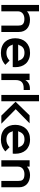

<svg xmlns="http://www.w3.org/2000/svg" viewBox="1676 -2556 890 4282"><g transform="rotate(90 2121.0 -415.0)"><path d="M693 -391V0H551V-377Q551 -406 545.5 -431Q540 -456 523.5 -474.5Q507 -493 477.5 -503.5Q448 -514 400 -514Q364 -514 333 -504Q302 -494 279.5 -475.5Q257 -457 244.5 -429Q232 -401 232 -365V0H90V-840H232V-573H234Q249 -588 270 -600.5Q291 -613 315.5 -621.5Q340 -630 366 -634.5Q392 -639 417 -639Q484 -639 536 -621Q588 -603 622.5 -570Q657 -537 675 -491.5Q693 -446 693 -391Z M1478 -310Q1478 -299 1477.5 -284Q1477 -269 1475 -254H969L983 -240Q998 -179 1043 -146Q1088 -113 1163 -113Q1210 -113 1250 -129.5Q1290 -146 1332 -183L1426 -89Q1365 -35 1300.5 -12.5Q1236 10 1162 10Q1078 10 1016 -14.5Q954 -39 913.5 -82.5Q873 -126 853 -184Q833 -242 833 -310Q833 -381 854.5 -441.5Q876 -502 917.5 -546Q959 -590 1019.5 -615Q1080 -640 1158 -640Q1239 -640 1299.5 -614.5Q1360 -589 1399.5 -544.5Q1439 -500 1458.5 -440Q1478 -380 1478 -310ZM1342 -375 1329 -389Q1296 -516 1157 -516Q1085 -516 1043.5 -483Q1002 -450 984 -389L970 -375Z M1987 -498H1943Q1854 -498 1809.5 -454.5Q1765 -411 1765 -312V0H1623V-630H1765V-537H1767Q1794 -583 1841.5 -610Q1889 -637 1953 -637H1987Z M2739 0H2558L2249 -317L2553 -630H2730L2416 -321V-319ZM2239 0H2097V-840H2239Z M3409 -310Q3409 -299 3408.5 -284Q3408 -269 3406 -254H2900L2914 -240Q2929 -179 2974 -146Q3019 -113 3094 -113Q3141 -113 3181 -129.5Q3221 -146 3263 -183L3357 -89Q3296 -35 3231.5 -12.5Q3167 10 3093 10Q3009 10 2947 -14.5Q2885 -39 2844.5 -82.5Q2804 -126 2784 -184Q2764 -242 2764 -310Q2764 -381 2785.5 -441.5Q2807 -502 2848.5 -546Q2890 -590 2950.5 -615Q3011 -640 3089 -640Q3170 -640 3230.5 -614.5Q3291 -589 3330.5 -544.5Q3370 -500 3389.5 -440Q3409 -380 3409 -310ZM3273 -375 3260 -389Q3227 -516 3088 -516Q3016 -516 2974.5 -483Q2933 -450 2915 -389L2901 -375Z M4157 -394V0H4015V-378Q4015 -409 4009.5 -434.5Q4004 -460 3987.5 -478Q3971 -496 3941.5 -505.5Q3912 -515 3864 -515Q3828 -515 3797 -505.5Q3766 -496 3743.5 -477.5Q3721 -459 3708.5 -432Q3696 -405 3696 -370V0H3554V-631H3696V-573H3698Q3731 -604 3781.5 -622Q3832 -640 3883 -640Q3943 -640 3993.5 -623.5Q4044 -607 4080.5 -575.5Q4117 -544 4137 -498.5Q4157 -453 4157 -394Z"/></g></svg>

Font: TypoPRO Sinkin Sans
Style: 600 SemiBold
Weight: 600
Designer: Keith Bates
Foundry: K-Type
Version: Sinkin Sans (version 1.0)  by Keith Bates   •   © 2014   www